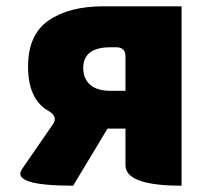

<svg xmlns="http://www.w3.org/2000/svg" viewBox="-20 -589 667 609"><path d="M556 0Q378 0 378 -65V-181H321L212 0Q14 0 50 -53L148 -195Q164 -218 136 -236Q69 -272 69 -378Q69 -479 134 -524Q199 -569 308 -569H556V0ZM330 -301H378V-410Q378 -439 349 -439H330Q244 -439 244 -373Q244 -340 266 -320Q288 -301 330 -301Z"/></svg>

Font: Swei Half Moon CJK SC
Style: Black
Weight: 900
Version: Version 2.071